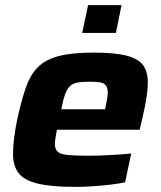

<svg xmlns="http://www.w3.org/2000/svg" viewBox="-20 -724 629 752"><path d="M274 8Q181 8 127.5 -5Q74 -18 52.5 -46.5Q31 -75 31 -120Q31 -148 35 -181.5Q39 -215 47 -254Q63 -327 80 -377.5Q97 -428 126.5 -459Q156 -490 208.5 -504Q261 -518 346 -518Q430 -518 476 -506Q522 -494 540.5 -468.5Q559 -443 559 -401Q559 -383 556 -358Q553 -333 547.5 -306.5Q542 -280 536 -254L527 -216H203Q200 -200 197.5 -185Q195 -170 195 -160Q195 -140 205.5 -130Q216 -120 245 -117Q274 -114 328 -114Q349 -114 377 -115Q405 -116 435.5 -118Q466 -120 494 -123L470 -10Q447 -5 414 -1Q381 3 344.5 5.5Q308 8 274 8ZM220 -296H392L394 -309Q398 -327 400 -339.5Q402 -352 402 -362Q402 -380 394.5 -389.5Q387 -399 371.5 -401.5Q356 -404 331 -404Q301 -404 282.5 -400.5Q264 -397 253 -385.5Q242 -374 234.5 -353Q227 -332 220 -296ZM302 -595 325 -704H456L434 -595Z"/></svg>

Font: Saira SemiExpanded
Style: Bold Italic
Weight: 700
Width: 6
Italic angle: -12°
Designer: Hector Gatti with collaboration of the Omnibus-Type team
Foundry: Omnibus-Type
Version: Version 1.101